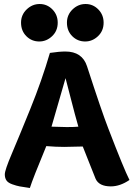

<svg xmlns="http://www.w3.org/2000/svg" viewBox="-20 -920 666 958"><path d="M371 -288Q355 -343 333 -429.5Q311 -516 307 -530Q245 -314 237 -288Q285 -286 313 -286Q352 -286 371 -288ZM300 -187Q259 -187 211 -191Q143 -27 129 18Q94 13 78 10Q62 7 41 -0.5Q20 -8 12 -20Q4 -32 4 -50Q4 -71 38.5 -152Q73 -233 131 -376Q189 -519 229 -656Q276 -663 306 -663Q390 -663 414 -590Q488 -362 520 -280Q598 -77 626 -22Q579 10 533 10Q474 10 457 -28Q446 -54 427.5 -102Q409 -150 393 -189Q315 -187 300 -187ZM405 -713Q367 -713 340.5 -739.5Q314 -766 314 -807Q314 -846 342 -873Q370 -900 407 -900Q444 -900 470.5 -873Q497 -846 497 -807Q497 -766 469 -739.5Q441 -713 405 -713ZM176 -713Q138 -713 111.5 -739.5Q85 -766 85 -807Q85 -846 113 -873Q141 -900 178 -900Q215 -900 241.5 -873Q268 -846 268 -807Q268 -766 240 -739.5Q212 -713 176 -713Z"/></svg>

Font: Overlock
Style: Black
Weight: 900
Designer: Dario Muhafara
Foundry: Dario Manuel Muhafara
Version: Version 1.001